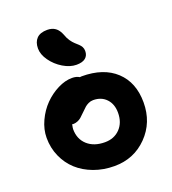

<svg xmlns="http://www.w3.org/2000/svg" viewBox="-148 -909 945 1052"><g transform="rotate(-20 325.0 -383.0)"><path d="M334 -562Q296.4 -562 256.6 -585.9Q216.8 -609.9 190.9 -646.5Q165 -683.1 165 -717.8Q165 -754.9 185.3 -775.9Q205.6 -796.9 247.1 -796.9Q274.9 -796.9 293.9 -783.4Q313 -770 325.2 -737.8Q332 -717.8 343 -702.1Q354 -686.5 364 -677.5Q374 -668.5 383.3 -659.9Q392.6 -651.4 398.2 -641.1Q403.8 -630.9 403.8 -617.2Q403.8 -590.8 386.2 -576.4Q368.7 -562 334 -562ZM339.8 30.8Q275.9 30.8 220.5 10.3Q165 -10.3 126 -45.9Q86.9 -81.5 64.5 -132.1Q42 -182.6 42 -241.2Q42 -290.5 64.7 -339.4Q87.4 -388.2 122.3 -423.6Q157.2 -459 200.7 -481Q244.1 -502.9 284.2 -502.9Q310.5 -502.9 327.1 -492.2Q331.1 -493.2 337.9 -493.2Q464.8 -493.2 536.4 -426.3Q607.9 -359.4 607.9 -243.2Q607.9 -126.5 530.8 -47.9Q453.6 30.8 339.8 30.8ZM194.8 -236.8Q194.8 -179.2 232.9 -144.5Q271 -109.9 335 -109.9Q389.2 -109.9 423.1 -145Q457 -180.2 457 -237.8Q457 -288.1 428.2 -318.6Q399.4 -349.1 352.1 -349.1Q337.4 -349.1 324.2 -342.8Q311 -336.4 303 -329.3Q294.9 -322.3 277.8 -305.2Q260.3 -287.6 252.2 -280.8Q244.1 -273.9 231.9 -268.6Q219.7 -263.2 205.1 -263.2Q201.2 -263.2 199.2 -264.2Q194.8 -244.6 194.8 -236.8Z"/></g></svg>

Font: Shantell Sans Bouncy
Style: Bold
Weight: 700
Designer: Stephen Nixon, Anya Danilova, Shantell Martin
Foundry: Arrow Type
Version: Version 1.006;[9816181b4]